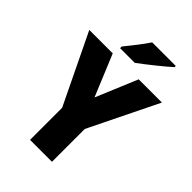

<svg xmlns="http://www.w3.org/2000/svg" viewBox="-266 -1036 1146 1146"><g transform="rotate(45 306.5 -463.5)"><path d="M517 -917V-927H318C289 -882 241 -824 207 -781V-767H331C384 -806 477 -880 517 -917ZM307 -451 198 -714H0L214 -271V0H399V-277L613 -714H417Z"/></g></svg>

Font: Noto Sans Khmer SemiCondensed Black
Style: Regular
Weight: 900
Width: 4
Designer: Danh Hong and the Monotype Design Team
Foundry: Monotype Imaging Inc.
Version: Version 2.004